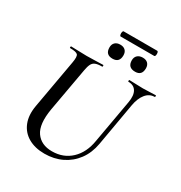

<svg xmlns="http://www.w3.org/2000/svg" viewBox="-200 -1001 1085 1154"><g transform="rotate(30 342.0 -423.5)"><path d="M560 -507Q569 -558 552.5 -585.5Q536 -613 498 -613Q495 -613 495.5 -619Q496 -625 498 -625Q520 -625 543 -623.5Q566 -622 593 -622Q617 -622 640 -623.5Q663 -625 680 -625Q684 -625 683.5 -619Q683 -613 680 -613Q644 -613 619.5 -582.5Q595 -552 586 -501L534 -203Q522 -135 486 -86.5Q450 -38 396 -12Q342 14 276 14Q210 14 163.5 -13Q117 -40 97 -90Q77 -140 89 -208L149 -546Q157 -590 146.5 -601.5Q136 -613 94 -613Q90 -613 91 -619Q92 -625 93 -625Q117 -625 145 -623.5Q173 -622 203 -622Q238 -622 266.5 -623.5Q295 -625 316 -625Q319 -625 319 -619Q319 -613 316 -613Q286 -613 270 -606.5Q254 -600 246 -584Q238 -568 233 -539L179 -237Q160 -125 196.5 -73Q233 -21 308 -21Q387 -21 440 -71Q493 -121 507 -208ZM502 -685Q451 -685 451 -735Q451 -757 464.5 -769.5Q478 -782 501 -782Q524 -782 536.5 -769.5Q549 -757 549 -735Q549 -685 502 -685ZM345 -685Q296 -685 296 -735Q296 -757 309 -769.5Q322 -782 345 -782Q368 -782 380.5 -769.5Q393 -757 393 -735Q393 -685 345 -685ZM322 -825Q317 -825 315 -834Q313 -843 315 -852Q317 -861 322 -861H554Q560 -861 562 -852Q564 -843 562 -834Q560 -825 554 -825Z"/></g></svg>

Font: Cormorant Light SemiBold
Style: Italic
Weight: 600
Italic angle: -10°
Version: Version 4.000